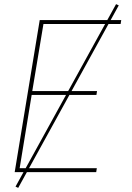

<svg xmlns="http://www.w3.org/2000/svg" viewBox="-20 -832 640 928"><path d="M51 0 172 -735H566L563 -716H190L136 -392H449L446 -373H133L75 -19H448L445 0ZM68 76 55 70 541 -812 554 -806Z"/></svg>

Font: Iosevka Curly Thin Extended
Style: Italic
Weight: 100
Width: 7
Italic angle: -9°
Monospace: yes
Designer: Belleve Invis
Foundry: Belleve Invis
Version: Version 11.1.0; ttfautohint (v1.8.3)